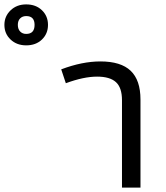

<svg xmlns="http://www.w3.org/2000/svg" viewBox="-277 -852 753 872"><path d="M-158 -832Q-114 -832 -86.5 -805.5Q-59 -779 -59 -739Q-59 -699 -86.5 -672.5Q-114 -646 -158 -646Q-201 -646 -229 -672.5Q-257 -699 -257 -739Q-257 -778 -229 -805Q-201 -832 -158 -832ZM-158 -698Q-120 -698 -120 -739Q-120 -779 -158 -779Q-175 -779 -185.5 -768.5Q-196 -758 -196 -739Q-196 -720 -185.5 -709Q-175 -698 -158 -698ZM179 -573Q272 -573 316.5 -530.5Q361 -488 361 -400V0H277V-397Q277 -454 249.5 -479Q222 -504 164 -504Q103 -504 22 -474L1 -537Q96 -573 179 -573Z"/></svg>

Font: FiraGO Book
Style: Regular
Weight: 350
Designer: bBox Type
Foundry: bBox Type GmbH
Version: Version 1.001;PS 001.001;hotconv 1.0.88;makeotf.lib2.5.64775